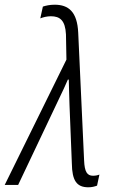

<svg xmlns="http://www.w3.org/2000/svg" viewBox="-65 -785 496 815"><path d="M310 10C325 10 336 7 347 3L357 -44C350 -41 340 -39 330 -39C305 -39 294 -55 292 -104L267 -646C263 -735 226 -765 167 -765C146 -765 129 -761 117 -757L106 -707C118 -712 135 -716 151 -716C189 -716 212 -699 215 -639L217 -532L-45 0H12L188 -371C200 -396 213 -423 223 -447H227C227 -418 229 -393 230 -341L240 -91C241 -19 260 10 310 10Z"/></svg>

Font: Noto Sans Condensed Light
Style: Italic
Weight: 300
Width: 3
Italic angle: -12°
Designer: Monotype Design Team
Foundry: Monotype Imaging Inc.
Version: Version 2.013